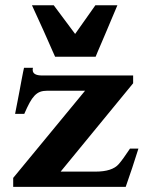

<svg xmlns="http://www.w3.org/2000/svg" viewBox="-20 -725 580 745"><path d="M271.5 -593.3Q291.5 -620.6 311.5 -649.9Q331.5 -679.2 350.1 -704.6H435.5Q433.6 -699.7 427 -684.3Q420.4 -668.9 411.9 -648.7Q403.3 -628.4 393.6 -605.2Q383.8 -582 375 -561.5Q366.2 -541 359.6 -525.6Q353 -510.3 351.1 -504.9H193.8Q190.4 -512.2 183.3 -528.3Q176.3 -544.4 167.2 -564.9Q158.2 -585.4 148.2 -607.7Q138.2 -629.9 129.2 -649.4Q120.1 -668.9 113.3 -684.1Q106.4 -699.2 104 -704.6H188.5ZM31.2 0V-34.7L310.1 -373H163.6Q147.5 -373 135.7 -368.7Q124 -364.3 114 -353.8Q104 -343.3 94.7 -326.2Q85.4 -309.1 74.2 -283.2H38.6Q39.6 -288.1 42.2 -302Q44.9 -315.9 48.6 -334.7Q52.2 -353.5 56.2 -374.5Q60.1 -395.5 63.5 -413.8Q66.9 -432.1 69.6 -445.3Q72.3 -458.5 73.2 -461.9H107.9L107.4 -459.5Q106.9 -458.5 106.9 -456.5Q106.9 -454.6 106.9 -453.6Q106.9 -432.1 143.6 -432.1H496.6V-401.9L215.3 -59.1H350.6Q382.8 -59.1 405.5 -66.4Q428.2 -73.7 440.9 -88.4Q448.2 -96.7 459.7 -112.5Q471.2 -128.4 484.4 -148.4H517.1Q505.9 -112.3 493.2 -74.2Q480.5 -36.1 467.8 0Z"/></svg>

Font: XB Niloofar
Style: Bold
Weight: 700
Designer: Behnam
Foundry: Irmug
Version: Version 7.201 2008